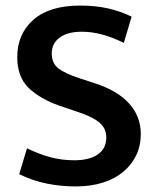

<svg xmlns="http://www.w3.org/2000/svg" viewBox="-20 -660 566 690"><path d="M268 -640Q324 -640 369.5 -629.5Q415 -619 453 -600L425 -506Q384 -526 347 -536Q310 -546 274 -546Q223 -546 194.5 -525Q166 -504 166 -468Q166 -433 189.5 -414.5Q213 -396 265 -379L326 -359Q404 -333 445 -287Q486 -241 486 -178Q486 -137 470 -103Q454 -69 424 -43.5Q394 -18 350.5 -4Q307 10 252 10Q198 10 147 -0.5Q96 -11 49 -34L77 -127Q120 -106 161 -95Q202 -84 247 -84Q301 -84 331.5 -105Q362 -126 362 -166Q362 -180 357 -193Q352 -206 339.5 -217.5Q327 -229 305.5 -239.5Q284 -250 250 -261L194 -280Q125 -304 83.5 -343.5Q42 -383 42 -455Q42 -538 100 -589Q158 -640 268 -640Z"/></svg>

Font: Mukta Vaani SemiBold
Style: Regular
Weight: 600
Designer: Noopur Datye, Girish Dalvi, Yashodeep Gholap, Pallavi Karambelkar
Foundry: Ek Type
Version: Version 2.538;PS 1.000;hotconv 16.6.51;makeotf.lib2.5.65220;